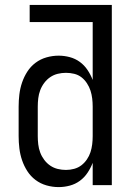

<svg xmlns="http://www.w3.org/2000/svg" viewBox="-20 -755 540 783"><path d="M219 8Q194 8 169.5 1Q145 -6 125 -21Q105 -36 91.5 -57Q78 -78 70 -101.5Q62 -125 59 -150Q56 -175 56 -200V-320Q56 -345 59 -370Q62 -395 70 -418.5Q78 -442 91.5 -463Q105 -484 125 -499Q145 -514 169.5 -521Q194 -528 219 -528Q242 -528 264.5 -522Q287 -516 305.5 -502.5Q324 -489 337 -469.5Q350 -450 358 -429V-665H101V-735H436V0H358V-91Q350 -70 337 -50.5Q324 -31 305.5 -17.5Q287 -4 264.5 2Q242 8 219 8ZM249 -62Q249 -62 249 -62Q249 -62 249 -62Q266 -62 282.5 -66.5Q299 -71 312 -81Q325 -91 334.5 -105Q344 -119 349 -134.5Q354 -150 356 -166.5Q358 -183 358 -200V-320Q358 -337 356 -353.5Q354 -370 349 -385.5Q344 -401 334.5 -415.5Q325 -430 312 -440Q299 -450 282.5 -454Q266 -458 249 -458Q232 -458 215.5 -454Q199 -450 185 -440.5Q171 -431 160.5 -417Q150 -403 144 -387Q138 -371 136 -354Q134 -337 134 -320V-200Q134 -183 136 -166Q138 -149 144 -133Q150 -117 160.5 -103Q171 -89 185 -79.5Q199 -70 215.5 -66Q232 -62 249 -62Z"/></svg>

Font: Zed Sans
Style: Regular
Weight: 400
Designer: Belleve Invis
Foundry: Belleve Invis
Version: Version 1.0.0; ttfautohint (v1.8.4)